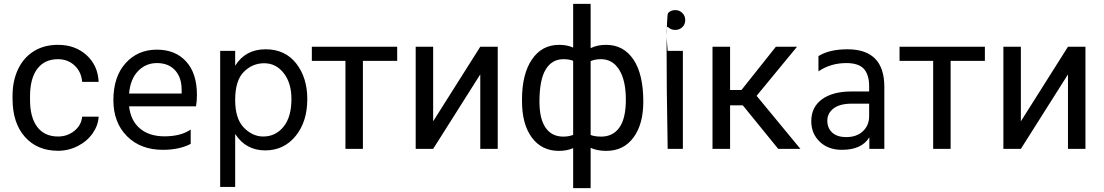

<svg xmlns="http://www.w3.org/2000/svg" viewBox="-20 -770 5710 993"><path d="M280.3 -64Q210.4 -64 172.9 -113.3Q135.3 -162.6 135.3 -253.9V-271Q135.3 -364.7 173.1 -414.3Q210.9 -463.9 279.8 -463.9Q331.1 -463.9 366 -430.9Q400.9 -397.9 404.8 -346.7H490.2Q486.3 -431.6 427.5 -484.9Q368.7 -538.1 279.8 -538.1Q207.5 -538.1 154.5 -504.9Q101.6 -471.7 73.2 -411.6Q44.9 -351.6 44.9 -274.4V-259.3Q44.9 -134.3 108.6 -62.3Q172.4 9.8 280.3 9.8Q334 9.8 382.1 -14.6Q430.2 -39.1 459 -80.1Q487.8 -121.1 490.2 -166.5H404.8Q400.9 -122.6 364.7 -93.3Q328.6 -64 280.3 -64Z M919.4 -286.1H647.5Q654.3 -361.8 694.3 -402.8Q734.4 -443.8 791.5 -443.8Q851.6 -443.8 885.5 -406.5Q919.4 -369.1 919.4 -306.2ZM966.3 -100.1Q915.5 -64.9 830.6 -64.9Q752.4 -64.9 704.3 -105Q656.2 -145 647.5 -220.2H993.7Q998.5 -246.6 998.5 -278.8Q998.5 -391.1 942.6 -452.1Q886.7 -513.2 791.5 -513.2Q692.4 -513.2 629.4 -443.1Q566.4 -373 566.4 -252Q566.4 -136.2 636.7 -65.7Q707 4.9 822.3 4.9Q907.2 4.9 966.3 -25.9Z M1341.3 -64Q1286.1 -64 1241.2 -109.9Q1196.3 -155.8 1196.3 -252.9Q1196.3 -354 1241 -398.4Q1285.6 -442.9 1346.4 -442.9Q1407.2 -442.9 1447.3 -391.8Q1487.3 -340.8 1487.3 -257.8Q1487.3 -165 1446.3 -114.5Q1405.3 -64 1341.3 -64ZM1196.3 -506.8H1118.7V196.8H1196.3V-77.1Q1251.5 7.8 1351.6 7.8Q1448.2 7.8 1508.8 -66.4Q1569.3 -140.6 1569.3 -257.8Q1569.3 -368.2 1512 -441.7Q1454.6 -515.1 1353.5 -515.1Q1249.5 -515.1 1196.3 -430.2Z M2034.2 -455.1V-528.3H1592.8V-455.1H1766.6V0H1856.9V-455.1Z M2463.9 -528.3 2220.2 -142.6V-528.3H2129.9V0H2220.2L2463.9 -385.3V0H2554.2V-528.3Z M2679.7 -254.4V-247.1Q2679.7 -127.4 2730.7 -58.6Q2781.7 10.3 2870.6 10.3Q2912.1 10.3 2944.3 -3.9V203.1H3034.7V-5.4Q3068.4 10.3 3115.7 10.3Q3205.1 10.3 3256.1 -58.6Q3307.1 -127.4 3307.1 -244.1Q3307.1 -386.7 3255.9 -462.4Q3204.6 -538.1 3114.7 -538.1Q3068.8 -538.1 3034.7 -521V-750H2944.3V-523.9Q2913.1 -538.1 2871.6 -538.1Q2782.2 -538.1 2731 -462.4Q2679.7 -386.7 2679.7 -254.4ZM3216.8 -254.4Q3216.8 -157.2 3183.3 -110.4Q3149.9 -63.5 3089.4 -63.5Q3056.6 -63.5 3034.7 -71.8V-454.1Q3057.6 -463.9 3088.4 -463.9Q3148.4 -463.9 3182.6 -408.9Q3216.8 -354 3216.8 -254.4ZM2770 -244.1Q2770 -357.4 2802.2 -410.6Q2834.5 -463.9 2894 -463.9Q2923.8 -463.9 2944.3 -455.6V-72.3Q2921.4 -63.5 2893.1 -63.5Q2833.5 -63.5 2801.8 -109.4Q2770 -155.3 2770 -244.1Z M3433.1 0H3511.7V-506.8H3433.1ZM3433.1 0H3511.7V-506.8H3433.1Q3420.9 -644 3435.5 -629.6Q3450.2 -615.2 3472.2 -615.2Q3494.1 -615.2 3509 -629.6Q3523.9 -644 3523.9 -666Q3523.9 -688 3509 -702.9Q3494.1 -717.8 3472.2 -717.8Q3450.2 -717.8 3435.5 -702.9Q3420.9 -688 3433.1 0Z M3821.8 -225.1 4004.9 0H4119.6L3893.1 -274.4L4102.1 -528.3H3992.7L3814.9 -304.7H3755.9V-528.3H3665V0H3755.9V-225.1Z M4475.1 -233.9V-168.9Q4475.1 -122.1 4443.1 -91.6Q4411.1 -61 4356.9 -61Q4309.1 -61 4283.9 -84.5Q4258.8 -107.9 4258.8 -146Q4258.8 -184.1 4290.8 -209Q4322.8 -233.9 4386.7 -233.9ZM4212.9 -400.9Q4275.9 -443.8 4356.9 -443.8Q4420.9 -443.8 4448 -413.6Q4475.1 -383.3 4475.1 -323.2V-296.9H4382.8Q4287.1 -296.9 4231.4 -256.6Q4175.8 -216.3 4175.8 -143.1Q4175.8 -79.1 4219.5 -37.1Q4263.2 4.9 4334 4.9Q4437 4.9 4476.1 -60.1V0H4553.7V-320.8Q4553.7 -515.1 4362.8 -515.1Q4270 -515.1 4212.9 -480Z M5073.7 -455.1V-528.3H4632.3V-455.1H4806.2V0H4896.5V-455.1Z M5503.4 -528.3 5259.8 -142.6V-528.3H5169.4V0H5259.8L5503.4 -385.3V0H5593.8V-528.3Z"/></svg>

Font: FAU Chimera
Style: Regular
Weight: 400
Version: Version 1.002;hotconv 1.0.117;makeotfexe 2.5.65602